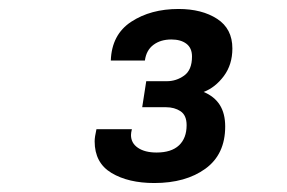

<svg xmlns="http://www.w3.org/2000/svg" viewBox="-20 -821 640 428"><path d="M324 -413Q266 -413 228.5 -435.5Q191 -458 191 -506Q191 -511 192 -517.5Q193 -524 195 -533H274Q272 -525 272 -520Q272 -502 287.5 -491.5Q303 -481 329 -481Q362 -481 379 -497Q396 -513 396 -542Q396 -564 382.5 -573Q369 -582 350 -582H297L306 -640H352Q373 -640 390.5 -652.5Q408 -665 408 -695Q408 -714 395.5 -723.5Q383 -733 362 -733Q338 -733 322 -721Q306 -709 303 -686H227Q229 -744 272.5 -772.5Q316 -801 378 -801Q430 -801 464 -779Q498 -757 498 -713Q498 -677 479 -651.5Q460 -626 434 -616Q458 -606 470 -587Q482 -568 482 -539Q482 -477 438 -445Q394 -413 324 -413Z"/></svg>

Font: Chivo Mono
Style: Bold Italic
Weight: 700
Italic angle: -8.05°
Monospace: yes
Version: Version 1.008